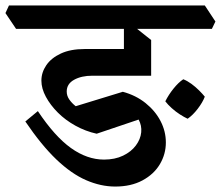

<svg xmlns="http://www.w3.org/2000/svg" viewBox="-59 -644 811 705"><path d="M364 41Q311 41 257 17.5Q203 -6 148 -58.5Q93 -111 34 -198L80 -236Q142 -143 201.5 -100.5Q261 -58 323 -58Q363 -58 393 -72.5Q423 -87 440 -110Q457 -133 459.5 -158Q462 -183 450 -205L296 -153Q255 -162 218 -182.5Q181 -203 153.5 -230.5Q126 -258 109.5 -288.5Q93 -319 93 -348Q93 -378 111 -404.5Q129 -431 164.5 -447.5Q200 -464 252 -464H411L496 -366H280Q240 -366 213 -351Q186 -336 186 -308Q186 -292 195.5 -278.5Q205 -265 219 -254L392 -307Q440 -294 475.5 -265.5Q511 -237 530.5 -199.5Q550 -162 550 -121Q550 -78 528 -41Q506 -4 464 18.5Q422 41 364 41ZM630 -208Q617 -214 601.5 -224Q586 -234 571.5 -247Q557 -260 548 -272Q560 -296 578 -318.5Q596 -341 614 -353Q629 -347 644 -336Q659 -325 672 -312Q685 -299 693 -289Q685 -268 667 -244.5Q649 -221 630 -208ZM496 -366 396 -378V-571L423 -555L496 -497ZM0 -538 -39 -596 -26 -624H693L732 -565L719 -538Z"/></svg>

Font: Eczar Medium
Style: Regular
Weight: 500
Designer: Vaibhav Singh
Foundry: Rosetta Type Foundry
Version: Version 2.000